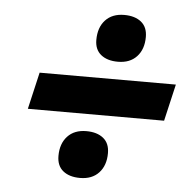

<svg xmlns="http://www.w3.org/2000/svg" viewBox="-47 -687 725 716"><g transform="rotate(5 315.0 -329.0)"><path d="M381 -463Q341 -463 317.5 -482Q294 -501 294 -537Q294 -584 319.5 -611.5Q345 -639 390 -639Q430 -639 453.5 -620Q477 -601 477 -564Q477 -518 451.5 -490.5Q426 -463 381 -463ZM604 -397 572 -259H62L94 -397ZM278 -19Q238 -19 214.5 -38Q191 -57 191 -94Q191 -140 216.5 -167.5Q242 -195 287 -195Q327 -195 350.5 -176Q374 -157 374 -120Q374 -74 348.5 -46.5Q323 -19 278 -19Z"/></g></svg>

Font: Work Sans ExtraBold
Style: Italic
Weight: 800
Italic angle: -13°
Designer: Wei Huang
Foundry: Wei Huang
Version: Version 2.012; ttfautohint (v1.8.3)